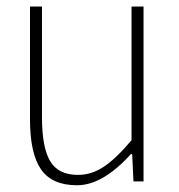

<svg xmlns="http://www.w3.org/2000/svg" viewBox="-20 -546 540 578"><path d="M211.9 11.7Q136.7 11.7 103.5 -36.1Q70.3 -84 70.3 -186.5V-526.4H106.4V-192.4Q106.4 -102.5 130.9 -61Q155.3 -19.5 214.8 -19.5Q255.9 -19.5 293 -44.4Q330.1 -69.3 376 -124V-526.4H412.1V0H381.8L377.9 -82H374Q289.1 11.7 211.9 11.7Z"/></svg>

Font: Gen Shin Gothic Monospace ExtraLight
Style: Regular
Weight: 200
Designer: [Source Han Sans]
Ryoko NISHIZUKA  (kana & ideographs); Paul D. Hunt (Latin, Greek & Cyrillic); Wenlong ZHANG  (bopomofo
Version: Version 1.002.20150607